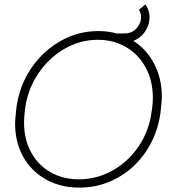

<svg xmlns="http://www.w3.org/2000/svg" viewBox="-20 -844 824 878"><path d="M720 -402Q720 -385 716 -349L714 -330Q701 -231 648.5 -152.5Q596 -74 516 -30Q436 14 343 14Q257 14 190 -23.5Q123 -61 86 -127.5Q49 -194 49 -279Q49 -296 53 -332L55 -351Q68 -450 121.5 -530Q175 -610 256 -656Q337 -702 429 -702Q473 -702 514 -691H550Q580 -691 600.5 -710.5Q621 -730 625 -758Q627 -783 615 -799L645 -824Q664 -797 664 -765Q664 -732 644.5 -701.5Q625 -671 590 -657Q651 -618 685.5 -551.5Q720 -485 720 -402ZM676 -351Q679 -375 679 -397Q679 -473 647 -533.5Q615 -594 557.5 -628Q500 -662 427 -662Q346 -662 274.5 -620.5Q203 -579 155 -507.5Q107 -436 95 -349L93 -330Q90 -306 90 -283Q90 -208 121.5 -149Q153 -90 210 -57Q267 -24 341 -24Q423 -24 495 -64.5Q567 -105 614.5 -175.5Q662 -246 673 -332Z"/></svg>

Font: Bellota Light
Style: Italic
Weight: 300
Italic angle: -7.5°
Designer: Kemie Guaida
Foundry: Kemie Guaida
Version: Version 4.001